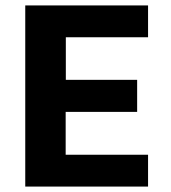

<svg xmlns="http://www.w3.org/2000/svg" viewBox="-20 -687 631 707"><path d="M73 0V-667H525.2V-549.8H222.4V-393H485V-275H221.8V-117.2H525.2V0Z"/></svg>

Font: Maven Pro VF Beta
Style: Regular
Weight: 400
Designer: Joe Prince
Foundry: Joe Prince
Version: Version 2.002